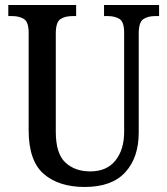

<svg xmlns="http://www.w3.org/2000/svg" viewBox="-20 -734 666 764"><path d="M317 10Q214 10 154 -42Q94 -94 94 -216V-604Q94 -647 75 -658.5Q56 -670 29 -670H13V-714H283V-670H268Q239 -670 220.5 -658Q202 -646 202 -600V-210Q202 -123 240 -87.5Q278 -52 339 -52Q405 -52 439.5 -95.5Q474 -139 474 -209V-604Q474 -647 455.5 -658.5Q437 -670 409 -670H394V-714H613V-670H597Q569 -670 550.5 -658Q532 -646 532 -600V-207Q532 -107 478.5 -48.5Q425 10 317 10Z"/></svg>

Font: Noto Serif Tamil Condensed Medium
Style: Regular
Weight: 500
Width: 3
Designer: Indian Type Foundry, Tom Grace, and the Monotype Design Team
Foundry: Monotype Imaging Inc.
Version: Version 2.004; ttfautohint (v1.8.4.7-5d5b)